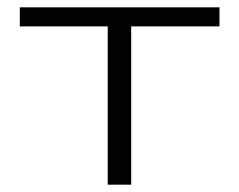

<svg xmlns="http://www.w3.org/2000/svg" viewBox="-20 -504 652 524"><path d="M579 -432V-484H34V-432H274V0H338V-432Z"/></svg>

Font: Exo 2 Light Expanded
Style: Regular
Weight: 300
Width: 7
Designer: Natanael Gama
Version: Version 1.001;PS 001.001;hotconv 1.0.70;makeotf.lib2.5.58329